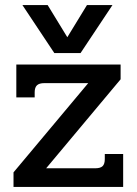

<svg xmlns="http://www.w3.org/2000/svg" viewBox="-20 -733 536 753"><path d="M68 -713H167L244 -587L321 -713H421L296 -525H193ZM33 -57 326 -407H154Q134 -407 125 -398.5Q116 -390 116 -371V-351H44V-480H453V-422L161 -73H353Q374 -73 382.5 -81.5Q391 -90 391 -109V-129H463V0H33Z"/></svg>

Font: Pridi
Style: Regular
Weight: 400
Designer: Katatrad Team
Foundry: CadsonDemak
Version: Version 1.001